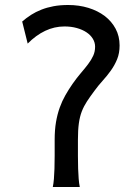

<svg xmlns="http://www.w3.org/2000/svg" viewBox="-20 -745 555 765"><path d="M68.4 -659.2Q85 -673.8 103.8 -685.8Q122.6 -697.8 144.8 -706.5Q167 -715.3 193.4 -720.2Q219.7 -725.1 251.5 -725.1Q294.9 -725.1 332.3 -713.6Q369.6 -702.1 397.2 -681.2Q424.8 -660.2 440.7 -630.4Q456.5 -600.6 456.5 -564Q456.5 -533.2 446.8 -509.3Q437 -485.4 422.1 -464.4Q407.2 -443.4 389.6 -424.1Q372.1 -404.8 356.4 -383.3Q338.9 -359.9 326.4 -340.8Q314 -321.8 305.9 -301Q297.9 -280.3 294.2 -253.7Q290.5 -227.1 290.5 -188V-123.5Q290.5 -95.2 291.3 -72.5Q292 -49.8 293.5 -32.2Q294.9 -14.6 297.9 0H190.4Q193.4 -14.6 194.8 -32.2Q196.3 -49.8 197 -72.5Q197.8 -95.2 197.8 -123.5V-188Q197.8 -227.1 203.1 -258.5Q208.5 -290 218 -316.4Q227.5 -342.8 240.5 -365.5Q253.4 -388.2 268.6 -410.2Q286.1 -435.1 302.2 -453.9Q318.4 -472.7 331.1 -489.5Q343.8 -506.3 351.3 -522.7Q358.9 -539.1 358.9 -559.1Q358.9 -575.7 349.9 -590.6Q340.8 -605.5 324.7 -616.2Q308.6 -627 286.1 -633.3Q263.7 -639.6 236.8 -639.6Q196.8 -639.6 159.9 -622.1Q123 -604.5 90.3 -571.3Z"/></svg>

Font: Andika APac
Style: Regular
Weight: 400
Designer: Victor Gaultney, Annie Olsen, Julie Remington, Don Collingsworth, Eric Hays, Becca Hirsbrunner
Foundry: SIL International
Version: Version 5.000